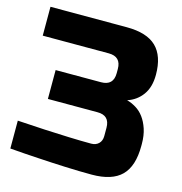

<svg xmlns="http://www.w3.org/2000/svg" viewBox="-105 -795 851 900"><g transform="rotate(15 320.0 -345.0)"><path d="M20 -9.8V-145Q87.9 -141.1 152.8 -137.2Q209 -134.3 270.5 -132.1Q332 -129.9 379.9 -129.9Q402.8 -129.9 416.5 -143.6Q430.2 -157.2 430.2 -180.2V-220.2Q430.2 -280.3 370.1 -279.8H129.9V-419.9H350.1Q410.2 -419.9 410.2 -480V-500Q410.2 -560.1 350.1 -560.1H29.8V-700.2H399.9Q498 -700.2 543.9 -655.5Q589.8 -610.8 589.8 -520Q589.8 -460 562.5 -422.4Q535.2 -384.8 490.2 -370.1Q512.2 -364.3 534.2 -351.1Q556.2 -337.9 572.5 -315.9Q588.9 -293.9 599.4 -262.5Q609.9 -231 609.9 -189.9V-180.2Q609.9 -82 564 -36.1Q518.1 9.8 419.9 9.8Q359.9 9.8 290 6.8Q220.2 3.9 160.2 0Q90.3 -3.9 20 -9.8Z"/></g></svg>

Font: Russo One
Style: Regular
Weight: 400
Designer: Jovanny lemonad
Foundry: Jovanny Lemonad
Version: Version 1.000